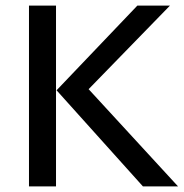

<svg xmlns="http://www.w3.org/2000/svg" viewBox="-20 -669 659 689"><path d="M619 0H493L183 -345L473 -649H590L298 -349ZM181 0H84V-649H181Z"/></svg>

Font: Play
Style: Regular
Weight: 400
Designer: Jonas Hecksher
Foundry: Jonas Hecksher, Playtypeª, e-types AS
Version: Version 1.002